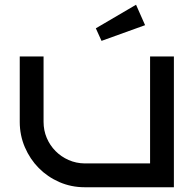

<svg xmlns="http://www.w3.org/2000/svg" viewBox="-20 -787 823 807"><path d="M710.9 0H335.9Q279.3 0 229.5 -21.7Q179.7 -43.5 142.8 -80.8Q106 -118.2 84.5 -168.2Q63 -218.3 63 -274.9V-549.8H163.1V-274.9Q163.1 -238.8 176.5 -207.3Q189.9 -175.8 213.4 -152.1Q236.8 -128.4 268.3 -114.5Q299.8 -100.6 335.9 -100.1H610.8V-549.8H710.9ZM589.8 -681.2 406.7 -615.2 382.8 -668 551.8 -767.1Z"/></svg>

Font: Bruno Ace
Style: Regular
Weight: 400
Designer: Astigmatic (AOETI)
Foundry: Astigmatic (AOETI)
Version: Version 1.000